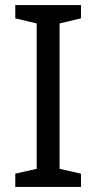

<svg xmlns="http://www.w3.org/2000/svg" viewBox="-20 -734 379 754"><path d="M298 0H40V-52L124 -71V-642L40 -662V-714H298V-662L214 -642V-71L298 -52Z"/></svg>

Font: Noto Sans Tifinagh Azawagh
Style: Regular
Weight: 400
Designer: JamraPatel
Foundry: JamraPatel LLC
Version: Version 2.006; ttfautohint (v1.8.4.7-5d5b)